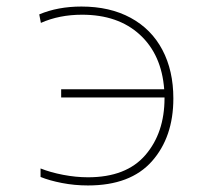

<svg xmlns="http://www.w3.org/2000/svg" viewBox="-20 -557 640 587"><path d="M510 -256Q510 -138 444.5 -64Q379 10 249 10Q208 10 169.5 2.5Q131 -5 104 -16V-42Q134 -30 173 -22.5Q212 -15 249 -15Q366 -15 424.5 -83Q483 -151 483 -257V-259H167V-284H482Q474 -390 407.5 -451Q341 -512 231 -512Q161 -512 105 -487L100 -513Q157 -537 229 -537Q316 -537 379.5 -502.5Q443 -468 476.5 -404.5Q510 -341 510 -256Z"/></svg>

Font: Noto Sans Mono UI Thin
Style: Regular
Weight: 250
Monospace: yes
Designer: Monotype Design team
Foundry: Monotype Imaging Inc.
Version: Version 1.000